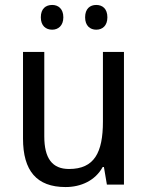

<svg xmlns="http://www.w3.org/2000/svg" viewBox="-20 -746 599 776"><path d="M145 -676C145 -642 165 -626 191 -626C215 -626 236 -642 236 -676C236 -711 215 -726 191 -726C165 -726 145 -711 145 -676ZM324 -676C324 -642 344 -626 369 -626C394 -626 414 -642 414 -676C414 -711 394 -726 369 -726C344 -726 324 -711 324 -676ZM481 -536H396V-255C396 -129 361 -63 259 -63C191 -63 159 -106 159 -195V-536H73V-186C73 -56 128 10 245 10C307 10 365 -16 395 -71H400L412 0H481Z"/></svg>

Font: Noto Sans Gurmukhi UI SemiCondensed
Style: Regular
Weight: 400
Width: 4
Designer: Jelle Bosma - Monotype Design Team
Foundry: Monotype Imaging Inc.
Version: Version 2.004